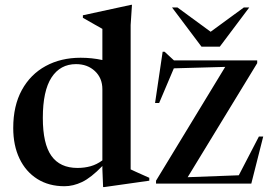

<svg xmlns="http://www.w3.org/2000/svg" viewBox="-20 -763 1126 798"><path d="M600.5 -12 413.5 14.5H408.5L405.5 -60.5V-73Q358 -24 321 -6.5Q284 11 248 11Q183 11 135 -19.2Q87 -49.5 61 -104Q35 -158.5 35 -231Q35 -323.5 70.8 -388.8Q106.5 -454 169.8 -488.5Q233 -523 315 -523Q362 -523 405.5 -513.5V-643Q396.5 -648 371 -662.5Q345.5 -677 324.5 -689V-699.5L525 -743H528.5L523 -659V-59Q529 -56 543.5 -49.5Q558 -43 574 -35.8Q590 -28.5 600.5 -24ZM405.5 -392Q405.5 -438.5 374.5 -467.5Q343.5 -496.5 296 -496.5Q230.5 -496.5 194.2 -441Q158 -385.5 158 -273Q158 -165 193.8 -115Q229.5 -65 302 -65Q331 -65 356.8 -72.2Q382.5 -79.5 405.5 -96.5ZM628.5 0V-12L916 -485L702.5 -479L641.5 -335H624.5L656 -548H664L703 -512H1049V-500.5L760 -26.5L972.5 -34.5L1056 -195.5H1074L1024.5 0ZM1016 -732 893.5 -569H817.5L695 -732H717.5L855.5 -631L993.5 -732Z"/></svg>

Font: Newsreader 72pt Medium
Style: Regular
Weight: 500
Designer: Hugues Gentile
Foundry: Production Type
Version: Version 1.003; ttfautohint (v1.8.3)